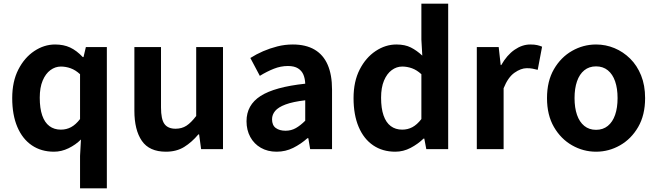

<svg xmlns="http://www.w3.org/2000/svg" viewBox="-20 -818 3602 1053"><path d="M419 215V37L424 -53Q395 -24 356 -5Q317 14 276 14Q206 14 154.5 -21Q103 -56 75 -122Q47 -188 47 -280Q47 -371 80.5 -436.5Q114 -502 168 -538Q222 -574 282 -574Q329 -574 364.5 -557.5Q400 -541 434 -505H438L451 -560H566V215ZM314 -107Q344 -107 369.5 -120.5Q395 -134 419 -165V-411Q394 -434 367.5 -443.5Q341 -453 314 -453Q283 -453 256.5 -433.5Q230 -414 214 -376Q198 -338 198 -282Q198 -224 211.5 -185Q225 -146 251 -126.5Q277 -107 314 -107Z M890 14Q799 14 758 -45.5Q717 -105 717 -211V-560H863V-229Q863 -164 882 -138Q901 -112 943 -112Q977 -112 1002.5 -128.5Q1028 -145 1056 -182V-560H1203V0H1083L1072 -81H1068Q1032 -38 990 -12Q948 14 890 14Z M1497 14Q1448 14 1410.5 -7.5Q1373 -29 1352.5 -67Q1332 -105 1332 -153Q1332 -242 1409 -291.5Q1486 -341 1654 -359Q1653 -387 1644 -408.5Q1635 -430 1614.5 -443Q1594 -456 1559 -456Q1520 -456 1482 -441Q1444 -426 1405 -402L1353 -500Q1386 -521 1423 -537Q1460 -553 1501 -563.5Q1542 -574 1586 -574Q1657 -574 1705 -546Q1753 -518 1777 -463Q1801 -408 1801 -327V0H1681L1671 -60H1666Q1630 -28 1588 -7Q1546 14 1497 14ZM1546 -101Q1577 -101 1602.5 -115.5Q1628 -130 1654 -156V-268Q1586 -260 1546 -245Q1506 -230 1489 -209.5Q1472 -189 1472 -164Q1472 -131 1492.5 -116Q1513 -101 1546 -101Z M2148 14Q2078 14 2026.5 -21Q1975 -56 1947 -122Q1919 -188 1919 -280Q1919 -371 1952.5 -436.5Q1986 -502 2040 -538Q2094 -574 2154 -574Q2201 -574 2233.5 -557.5Q2266 -541 2296 -513L2291 -601V-798H2438V0H2318L2307 -58H2303Q2272 -28 2232 -7Q2192 14 2148 14ZM2186 -107Q2216 -107 2241.5 -120.5Q2267 -134 2291 -165V-411Q2266 -434 2239.5 -443.5Q2213 -453 2186 -453Q2155 -453 2128.5 -433.5Q2102 -414 2086 -376Q2070 -338 2070 -282Q2070 -224 2083.5 -185Q2097 -146 2123 -126.5Q2149 -107 2186 -107Z M2595 0V-560H2715L2726 -461H2729Q2760 -516 2802 -545Q2844 -574 2888 -574Q2912 -574 2926.5 -570.5Q2941 -567 2953 -562L2929 -435Q2913 -439 2900.5 -441.5Q2888 -444 2869 -444Q2837 -444 2801.5 -419Q2766 -394 2742 -334V0Z M3249 14Q3179 14 3117.5 -21Q3056 -56 3018 -121.5Q2980 -187 2980 -280Q2980 -373 3018 -438.5Q3056 -504 3117.5 -539Q3179 -574 3249 -574Q3302 -574 3350 -554Q3398 -534 3436 -496.5Q3474 -459 3496 -404.5Q3518 -350 3518 -280Q3518 -187 3480 -121.5Q3442 -56 3380.5 -21Q3319 14 3249 14ZM3249 -106Q3287 -106 3313.5 -127.5Q3340 -149 3353.5 -188Q3367 -227 3367 -280Q3367 -333 3353.5 -372Q3340 -411 3313.5 -432.5Q3287 -454 3249 -454Q3211 -454 3184.5 -432.5Q3158 -411 3144.5 -372Q3131 -333 3131 -280Q3131 -227 3144.5 -188Q3158 -149 3184.5 -127.5Q3211 -106 3249 -106Z"/></svg>

Font: Noto Sans KR Thin
Style: Bold
Weight: 700
Version: Version 2.004-H2;hotconv 1.0.118;makeotfexe 2.5.65603